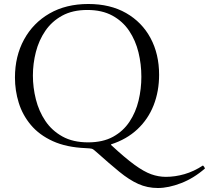

<svg xmlns="http://www.w3.org/2000/svg" viewBox="-20 -731 1048 963"><path d="M410 12Q313 8 245 -23Q177 -54 135 -104Q93 -154 74 -215.5Q55 -277 55 -342Q55 -449 100.5 -532.5Q146 -616 228.5 -663.5Q311 -711 423 -711Q533 -711 612.5 -665.5Q692 -620 735 -540Q778 -460 778 -356Q778 -273 750.5 -203Q723 -133 669 -82.5Q615 -32 537 -7V-4Q607 61 654.5 95.5Q702 130 738.5 143Q775 156 812 156Q858 156 905 142.5Q952 129 998 99Q1005 105 1008 114Q952 163 888.5 187.5Q825 212 772 212Q719 212 673.5 191.5Q628 171 578.5 130.5Q529 90 463 31Q448 17 440.5 15Q433 13 410 12ZM689 -346Q689 -409 674.5 -468.5Q660 -528 628 -576Q596 -624 544 -652.5Q492 -681 418 -681Q344 -681 292 -652.5Q240 -624 207.5 -576.5Q175 -529 160 -470.5Q145 -412 145 -352Q145 -292 160 -232.5Q175 -173 207.5 -124.5Q240 -76 293 -46.5Q346 -17 422 -17Q496 -17 547 -45Q598 -73 629.5 -120.5Q661 -168 675 -226.5Q689 -285 689 -346Z"/></svg>

Font: Castoro Titling
Style: Regular
Weight: 400
Version: Version 2.04